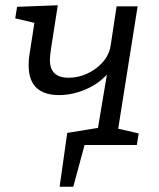

<svg xmlns="http://www.w3.org/2000/svg" viewBox="-20 -552 605 731"><path d="M508 -44 501 0H302L259 159H207L236 -46L353 -65L387 -268Q353 -231 303.5 -210.5Q254 -190 205 -190Q89 -190 89 -304Q89 -325 92 -343L111 -465L38 -482L45 -526L200 -532L174 -365Q170 -339 170 -324Q170 -256 241 -256Q277 -256 311.5 -271.5Q346 -287 370.5 -314.5Q395 -342 401 -377L424 -528H504L430 -62Z"/></svg>

Font: Bitter Pro
Style: Italic
Weight: 400
Italic angle: -9°
Designer: Sol Matas, and Bitter project Authors
Foundry: Sol Matas
Version: Version 1.010